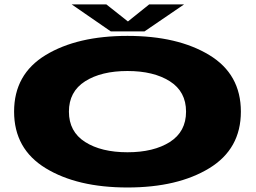

<svg xmlns="http://www.w3.org/2000/svg" viewBox="-20 -844 1164 872"><path d="M559 7.5Q331 7.5 187.5 -80Q44 -167.5 44 -337.2Q44 -507 187.5 -594Q331 -681 559 -681Q787 -681 930.5 -594Q1074 -507 1074 -337Q1074 -167.5 930.5 -80Q787 7.5 559 7.5ZM559 -152.5Q678 -152.5 751.5 -199.2Q825 -246 825 -337Q825 -428 751.5 -474.8Q678 -521.5 559 -521.5Q440 -521.5 366.5 -474.8Q293 -428 293 -337Q293 -246 366.5 -199.2Q440 -152.5 559 -152.5ZM483 -701.5 305.5 -824H463L561 -746.5L657.5 -824H816L636.5 -701.5Z"/></svg>

Font: Anybody UltraExpanded ExtraBold
Style: Regular
Weight: 800
Width: 9
Designer: Tyler Finck
Foundry: Etcetera Type Company
Version: Version 1.010; ttfautohint (v1.8.3) -l 8 -r 50 -G 200 -x 14 